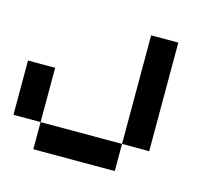

<svg xmlns="http://www.w3.org/2000/svg" viewBox="-85 -657 837 759"><g transform="rotate(15 333.5 -278.0)"><path d="M444.4 0H111.1V-111.1H444.4ZM555.6 -111.1H444.4V-555.6H555.6ZM111.1 -111.1H0V-333.3H111.1Z"/></g></svg>

Font: Pixeloid Mono
Style: Regular
Weight: 400
Monospace: yes
Designer: GGBotNet
Foundry: GGBotNet
Version: 0.5